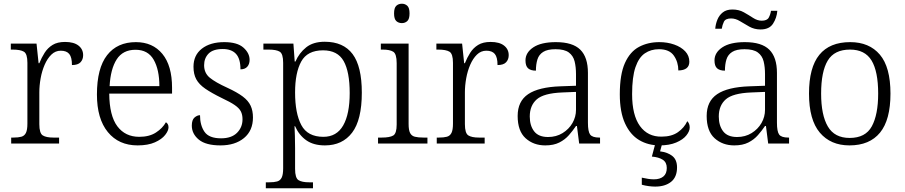

<svg xmlns="http://www.w3.org/2000/svg" viewBox="-20 -770 4856 1030"><path d="M40 0V-32H52Q78 -32 94.5 -36.5Q111 -41 119 -57Q127 -73 127 -107V-433Q127 -481 108.5 -492.5Q90 -504 47 -504H38V-536H176L187 -431H191Q203 -461 219.5 -487Q236 -513 262 -529Q288 -545 329 -545Q376 -545 401 -525.5Q426 -506 426 -474Q426 -451 412 -436Q398 -421 366 -421Q366 -463 351.5 -480.5Q337 -498 306 -498Q277 -498 255.5 -477Q234 -456 219.5 -422.5Q205 -389 198 -350Q191 -311 191 -274V-104Q191 -55 209.5 -43.5Q228 -32 266 -32H297V0Z M718 10Q617 10 558.5 -61.5Q500 -133 500 -263Q500 -404 554.5 -474Q609 -544 709 -544Q799 -544 851 -481Q903 -418 903 -299V-268H566Q567 -149 609.5 -92.5Q652 -36 727 -36Q781 -36 816.5 -59Q852 -82 870 -114Q876 -111 880 -104Q884 -97 884 -87Q884 -69 866 -46Q848 -23 811 -6.5Q774 10 718 10ZM835 -308Q835 -396 804.5 -449.5Q774 -503 707 -503Q639 -503 606 -451.5Q573 -400 568 -308Z M1163 10Q1084 10 1046.5 -21Q1009 -52 1009 -96Q1009 -127 1023.5 -139.5Q1038 -152 1053 -152Q1053 -98 1077 -63Q1101 -28 1166 -28Q1222 -28 1251.5 -57.5Q1281 -87 1281 -130Q1281 -155 1272 -172.5Q1263 -190 1239 -206.5Q1215 -223 1170 -244Q1115 -271 1081.5 -294Q1048 -317 1033 -344.5Q1018 -372 1018 -412Q1018 -474 1063 -509Q1108 -544 1183 -544Q1253 -544 1286 -514.5Q1319 -485 1319 -449Q1319 -426 1306.5 -412Q1294 -398 1270 -398Q1270 -455 1246 -481Q1222 -507 1175 -507Q1123 -507 1099 -482.5Q1075 -458 1075 -420Q1075 -378 1105.5 -353Q1136 -328 1200 -299Q1252 -275 1282 -252.5Q1312 -230 1324.5 -203Q1337 -176 1337 -140Q1337 -69 1289 -29.5Q1241 10 1163 10Z M1406 240V208H1424Q1450 208 1466.5 203.5Q1483 199 1491 183Q1499 167 1499 133V-433Q1499 -481 1481 -492.5Q1463 -504 1420 -504H1393V-536H1554L1561 -440H1565Q1585 -486 1622.5 -516Q1660 -546 1722 -546Q1822 -546 1871.5 -480Q1921 -414 1921 -273Q1921 -127 1869 -58.5Q1817 10 1723 10Q1662 10 1623 -17.5Q1584 -45 1563 -93H1560Q1561 -72 1562 -41Q1563 -10 1563 25V136Q1563 185 1581.5 196.5Q1600 208 1639 208H1659V240ZM1715 -36Q1786 -36 1821 -97Q1856 -158 1856 -271Q1856 -385 1823.5 -442.5Q1791 -500 1713 -500Q1629 -500 1596 -440Q1563 -380 1563 -274Q1563 -162 1596.5 -99Q1630 -36 1715 -36Z M2136 -646Q2118 -646 2106 -657Q2094 -668 2094 -698Q2094 -728 2106 -739Q2118 -750 2136 -750Q2153 -750 2165 -739Q2177 -728 2177 -698Q2177 -668 2165 -657Q2153 -646 2136 -646ZM2008 0V-32H2028Q2071 -32 2089.5 -43Q2108 -54 2108 -102V-431Q2108 -481 2089.5 -492.5Q2071 -504 2033 -504H2023V-536H2172V-105Q2172 -72 2180 -56.5Q2188 -41 2205.5 -36.5Q2223 -32 2252 -32H2273V0Z M2323 0V-32H2335Q2361 -32 2377.5 -36.5Q2394 -41 2402 -57Q2410 -73 2410 -107V-433Q2410 -481 2391.5 -492.5Q2373 -504 2330 -504H2321V-536H2459L2470 -431H2474Q2486 -461 2502.5 -487Q2519 -513 2545 -529Q2571 -545 2612 -545Q2659 -545 2684 -525.5Q2709 -506 2709 -474Q2709 -451 2695 -436Q2681 -421 2649 -421Q2649 -463 2634.5 -480.5Q2620 -498 2589 -498Q2560 -498 2538.5 -477Q2517 -456 2502.5 -422.5Q2488 -389 2481 -350Q2474 -311 2474 -274V-104Q2474 -55 2492.5 -43.5Q2511 -32 2549 -32H2580V0Z M2905 10Q2842 10 2799.5 -28.5Q2757 -67 2757 -148Q2757 -227 2813.5 -265Q2870 -303 2987 -307L3070 -310V-372Q3070 -411 3062.5 -441Q3055 -471 3031.5 -488.5Q3008 -506 2960 -506Q2917 -506 2894 -491.5Q2871 -477 2863 -451Q2855 -425 2855 -391Q2827 -391 2813 -403.5Q2799 -416 2799 -446Q2799 -488 2841 -516Q2883 -544 2962 -544Q3052 -544 3093 -503.5Q3134 -463 3134 -379V-112Q3134 -64 3146 -48Q3158 -32 3195 -32H3199V0H3087L3075 -94H3070Q3053 -69 3032 -45Q3011 -21 2980.5 -5.5Q2950 10 2905 10ZM2920 -35Q2964 -35 2998 -56Q3032 -77 3051 -110Q3070 -143 3070 -181V-277L2996 -274Q2897 -270 2859.5 -237Q2822 -204 2822 -145Q2822 -96 2845.5 -65.5Q2869 -35 2920 -35Z M3518 10Q3457 10 3409 -18.5Q3361 -47 3333 -108Q3305 -169 3305 -264Q3305 -371 3332.5 -432Q3360 -493 3408 -518.5Q3456 -544 3517 -544Q3560 -544 3597 -531Q3634 -518 3656 -494.5Q3678 -471 3678 -439Q3678 -393 3619 -392Q3619 -437 3595 -471.5Q3571 -506 3515 -506Q3472 -506 3439.5 -484Q3407 -462 3389 -409.5Q3371 -357 3371 -265Q3371 -152 3413 -94Q3455 -36 3529 -37Q3583 -37 3617 -61Q3651 -85 3667 -120Q3680 -107 3680 -86Q3680 -66 3662 -43.5Q3644 -21 3607.5 -5.5Q3571 10 3518 10ZM3495 231Q3479 231 3460 228.5Q3441 226 3423 221V183Q3441 187 3457 189.5Q3473 192 3488 192Q3520 192 3538.5 177Q3557 162 3557 131Q3557 101 3535.5 87Q3514 73 3477 70L3498 -9H3535L3521 42Q3562 47 3587 67Q3612 87 3612 128Q3612 180 3580 205.5Q3548 231 3495 231Z M3919 10Q3856 10 3813.5 -28.5Q3771 -67 3771 -148Q3771 -227 3827.5 -265Q3884 -303 4001 -307L4084 -310V-372Q4084 -411 4076.5 -441Q4069 -471 4045.5 -488.5Q4022 -506 3974 -506Q3931 -506 3908 -491.5Q3885 -477 3877 -451Q3869 -425 3869 -391Q3841 -391 3827 -403.5Q3813 -416 3813 -446Q3813 -488 3855 -516Q3897 -544 3976 -544Q4066 -544 4107 -503.5Q4148 -463 4148 -379V-112Q4148 -64 4160 -48Q4172 -32 4209 -32H4213V0H4101L4089 -94H4084Q4067 -69 4046 -45Q4025 -21 3994.5 -5.5Q3964 10 3919 10ZM3934 -35Q3978 -35 4012 -56Q4046 -77 4065 -110Q4084 -143 4084 -181V-277L4010 -274Q3911 -270 3873.5 -237Q3836 -204 3836 -145Q3836 -96 3859.5 -65.5Q3883 -35 3934 -35ZM4060 -612Q4027 -612 4000 -627Q3973 -642 3949.5 -656.5Q3926 -671 3902 -671Q3872 -671 3863.5 -653.5Q3855 -636 3852 -616H3817Q3819 -641 3828.5 -664.5Q3838 -688 3857.5 -703.5Q3877 -719 3909 -719Q3944 -719 3970.5 -704Q3997 -689 4020 -674Q4043 -659 4066 -659Q4095 -659 4104 -675.5Q4113 -692 4116 -712H4150Q4147 -674 4127 -643Q4107 -612 4060 -612Z M4537 10Q4436 10 4378 -58.5Q4320 -127 4320 -268Q4320 -408 4375.5 -476Q4431 -544 4541 -544Q4643 -544 4700 -477Q4757 -410 4757 -268Q4757 -127 4701 -58.5Q4645 10 4537 10ZM4538 -30Q4623 -30 4657 -92.5Q4691 -155 4691 -268Q4691 -387 4655.5 -445.5Q4620 -504 4540 -504Q4456 -504 4420.5 -445Q4385 -386 4385 -268Q4385 -153 4421 -91.5Q4457 -30 4538 -30Z"/></svg>

Font: Noto Serif Malayalam Light
Style: Regular
Weight: 300
Designer: Indian type Foundry, Jelle Bosma, Monotype Design Team
Foundry: Monotype Imaging Inc.
Version: Version 2.104; ttfautohint (v1.8.4.7-5d5b)